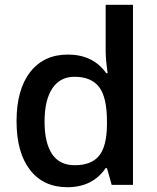

<svg xmlns="http://www.w3.org/2000/svg" viewBox="-20 -780 663 810"><path d="M264.2 9.8Q163.1 9.8 106.4 -63.5Q49.8 -136.7 49.8 -269Q49.8 -401.9 107.2 -475.8Q164.6 -549.8 266.1 -549.8Q372.6 -549.8 428.2 -471.2H434.1Q425.8 -529.3 425.8 -563V-759.8H541V0H451.2L431.2 -70.8H425.8Q370.6 9.8 264.2 9.8ZM294.9 -83Q365.7 -83 397.9 -122.8Q430.2 -162.6 431.2 -252V-268.1Q431.2 -370.1 397.9 -413.1Q364.7 -456.1 293.9 -456.1Q233.4 -456.1 200.7 -407Q168 -357.9 168 -267.1Q168 -177.2 199.7 -130.1Q231.4 -83 294.9 -83Z"/></svg>

Font: f0_58770          
Style: Regular
Weight: 600
Foundry: Ascender Corporation
Version: Version 1.10